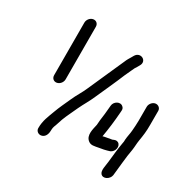

<svg xmlns="http://www.w3.org/2000/svg" viewBox="-129 -826 924 958"><g transform="rotate(20 333.0 -346.5)"><path d="M605 -389 591 -310C587 -287 583 -275 578 -254C574 -237 564 -215 560 -198C559 -191 557 -183 553 -174C540 -139 530 -101 519 -64C513 -42 498 -13 508 4C521 26 557 13 565 -11C580 -60 593 -115 611 -162C618 -183 620 -198 627 -218C638 -249 646 -274 652 -310L666 -389C669 -405 656 -419 640 -419C624 -419 608 -405 605 -389ZM434 -332 431 -321C424 -294 418 -273 409 -246L402 -219C391 -192 371 -154 394 -128C408 -112 425 -115 453 -115H477C490 -115 499 -117 510 -118C536 -124 549 -159 530 -174C521 -181 512 -179 500 -176H464C459 -176 453 -176 448 -175C464 -219 479 -268 491 -316L494 -328C496 -336 495 -343 490 -349C475 -370 440 -357 434 -332ZM196 -112C199 -127 201 -133 210 -147C216 -158 222 -170 230 -184C248 -214 265 -235 285 -265C307 -296 326 -316 347 -348C378 -394 419 -453 448 -499L473 -535C479 -545 486 -553 492 -559L502 -571C530 -603 485 -637 458 -606L448 -594C440 -585 431 -575 423 -562L369 -482C349 -453 317 -404 297 -375C276 -343 257 -325 235 -292C214 -261 197 -238 179 -207C160 -174 140 -146 133 -104C130 -88 143 -74 159 -74C180 -74 192 -92 196 -112ZM169 -677 117 -379C114 -362 125 -348 142 -348C159 -348 175 -362 178 -379L230 -677C233 -694 222 -708 205 -708C188 -708 172 -694 169 -677Z"/></g></svg>

Font: Blanket
Style: Obl
Weight: 400
Foundry: Cannot Into Space Fonts
Version: Version 0.9